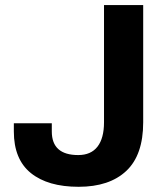

<svg xmlns="http://www.w3.org/2000/svg" viewBox="-20 -706 643 738"><path d="M282.2 12Q164 12 98.6 -40.8Q33.2 -93.7 33.2 -200.7V-232.3H179.1V-200.9Q179.1 -155.2 204.6 -132.6Q230 -110 280.7 -110Q329.7 -110 354.8 -142.4Q379.8 -174.8 379.8 -236.1V-686.4H530.4V-235.9Q530.4 -110.1 465.5 -49.1Q400.5 12 282.2 12Z"/></svg>

Font: Archivo Variable SemiBold
Style: Regular
Weight: 600
Designer: Hector Gatti
Foundry: Omnibus-Type
Version: Version 2.001